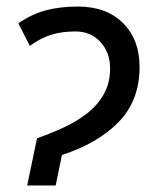

<svg xmlns="http://www.w3.org/2000/svg" viewBox="-20 -566 476 586"><path d="M63 0 93 -144Q133 -158 172.5 -176Q212 -194 244.5 -219Q277 -244 296.5 -278Q316 -312 316 -357Q316 -406 286.5 -438Q257 -470 210 -470Q170 -470 138 -460.5Q106 -451 71 -426L36 -495Q77 -523 120 -534.5Q163 -546 218 -546Q305 -546 355.5 -495.5Q406 -445 406 -362Q406 -259 342 -193.5Q278 -128 169 -93L150 0Z"/></svg>

Font: Manna Sans
Style: Italic
Weight: 400
Italic angle: -12°
Designer: Monotype Design Team
Foundry: Monotype Imaging Inc.
Version: Version 2.001.1; ttfautohint (v1.8.2)